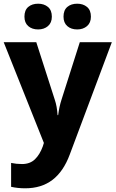

<svg xmlns="http://www.w3.org/2000/svg" viewBox="-20 -777 624 1037"><path d="M176 -549 276 -238Q288 -203 291 -155H294Q300 -201 312 -238L411 -549H584L357 57Q323 149 263.5 194.5Q204 240 116 240Q76 240 40 232V103Q68 109 99 109Q142 109 168.5 83.5Q195 58 211 14L217 -5L0 -549ZM186 -757Q218 -757 239 -739.5Q260 -722 260 -687Q260 -654 239 -636Q218 -618 186 -618Q153 -618 132.5 -636Q112 -654 112 -687Q112 -722 132.5 -739.5Q153 -757 186 -757ZM397 -757Q429 -757 450 -739.5Q471 -722 471 -687Q471 -654 450 -636Q429 -618 397 -618Q364 -618 343.5 -636Q323 -654 323 -687Q323 -722 343.5 -739.5Q364 -757 397 -757Z"/></svg>

Font: Noto Sans UI ExtraBold
Style: Regular
Weight: 800
Designer: Monotype Design Team
Foundry: Monotype Imaging Inc.
Version: Version 1.001